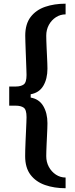

<svg xmlns="http://www.w3.org/2000/svg" viewBox="-20 -820 406 1042"><path d="M336 201.5Q274.5 201.5 224.8 184.2Q175 167 145.8 128.8Q116.5 90.5 116.5 27.5Q116.5 16 117 -6.2Q117.5 -28.5 118.8 -55.8Q120 -83 121.2 -109.2Q122.5 -135.5 123.2 -155.5Q124 -175.5 124 -184.5Q124 -225 108.5 -235.8Q93 -246.5 65.5 -246.5H30V-350.5H65.5Q93 -350.5 108.5 -361.5Q124 -372.5 124 -413Q124 -421.5 123.2 -442Q122.5 -462.5 121.5 -488.8Q120.5 -515 119.5 -542.2Q118.5 -569.5 117.8 -592Q117 -614.5 117 -626.5Q117 -689.5 146.2 -727.8Q175.5 -766 225 -783Q274.5 -800 336 -800V-742Q307.5 -742 283.5 -726.5Q259.5 -711 245.2 -684.8Q231 -658.5 231 -626.5Q231 -616.5 231.5 -599Q232 -581.5 233 -560.2Q234 -539 235 -517.5Q236 -496 236.8 -477.5Q237.5 -459 237.5 -447.5Q237.5 -392 215 -354.2Q192.5 -316.5 146.5 -308.5V-290.5Q192.5 -282.5 215 -244.2Q237.5 -206 237.5 -151.5Q237.5 -140 236.8 -121.5Q236 -103 235 -81.2Q234 -59.5 233 -38.2Q232 -17 231.5 0.5Q231 18 231 27.5Q231 59.5 245.2 85.8Q259.5 112 283.5 127.8Q307.5 143.5 336 143.5Z"/></svg>

Font: Big Shoulders Stencil Text Thin
Style: Bold
Weight: 700
Version: Version 2.001